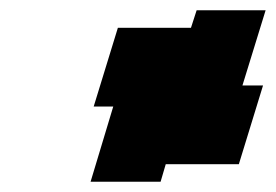

<svg xmlns="http://www.w3.org/2000/svg" viewBox="-20 -660 536 373"><path d="M162 -453H200L156 -307H292L302 -341H444L491 -494H451L496 -640H362L351 -606H209Z"/></svg>

Font: bitstorm
Style: sucnobl
Weight: 400
Version: Version 0.2